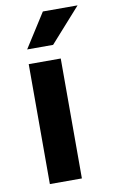

<svg xmlns="http://www.w3.org/2000/svg" viewBox="-85 -788 489 833"><g transform="rotate(-10 159.0 -371.5)"><path d="M206.5 -528.3V0H65.4V-528.3ZM69.8 -592.3 165.5 -742.7H318.4L184.1 -592.3Z"/></g></svg>

Font: Vazirmatn RD
Style: Bold
Weight: 700
Designer: Saber Rastikerdar
Foundry: Saber Rastikerdar
Version: Version 32.102